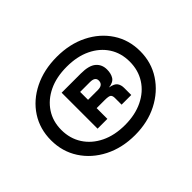

<svg xmlns="http://www.w3.org/2000/svg" viewBox="-122 -887 1012 1012"><g transform="rotate(-45 383.5 -381.0)"><path d="M384 -89Q288 -89 212.5 -127.5Q137 -166 94 -232.5Q51 -299 51 -383Q51 -467 93.5 -532.5Q136 -598 211.5 -635.5Q287 -673 384 -673Q480 -673 555 -635.5Q630 -598 673 -532.5Q716 -467 716 -383Q716 -299 672.5 -232.5Q629 -166 554 -127.5Q479 -89 384 -89ZM384 -164Q460 -164 517.5 -192Q575 -220 606.5 -269.5Q638 -319 638 -383Q638 -447 606.5 -495.5Q575 -544 518 -571.5Q461 -599 384 -599Q306 -599 249 -571.5Q192 -544 160 -495.5Q128 -447 128 -383Q128 -319 160 -269.5Q192 -220 249.5 -192Q307 -164 384 -164ZM268 -253V-521H411Q471 -521 497.5 -498.5Q524 -476 524 -438Q524 -408 511.5 -388Q499 -368 464 -364Q498 -358 508.5 -343Q519 -328 519 -306V-253H447V-303Q447 -319 439.5 -326Q432 -333 401 -333H341V-253ZM340 -396H413Q452 -396 452 -428Q452 -455 413 -455H340Z"/></g></svg>

Font: Syne Medium
Style: Regular
Weight: 500
Designer: Lucas Descroix
Foundry: Bonjour Monde
Version: Version 2.200; ttfautohint (v1.8.4)